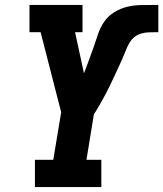

<svg xmlns="http://www.w3.org/2000/svg" viewBox="-20 -755 659 775"><path d="M121 0V-110H195L227 -302L204 -391L144 -625H99V-735H313V-625H283L319 -459Q329 -485 338.5 -511Q348 -537 357.5 -563.5Q367 -590 375.5 -616.5Q384 -643 400 -666.5Q416 -690 441 -705.5Q466 -721 493 -727.5Q520 -734 547 -734.5Q574 -735 600 -735Q605 -735 609.5 -735Q614 -735 619 -735V-625Q617 -625 614.5 -625Q612 -625 610 -625Q595 -625 580 -624.5Q565 -624 549.5 -619.5Q534 -615 521.5 -604.5Q509 -594 501 -579.5Q493 -565 487.5 -550.5Q482 -536 475.5 -521.5Q469 -507 462.5 -492.5Q456 -478 449 -463.5Q442 -449 435.5 -434.5Q429 -420 422 -406Q415 -392 407.5 -377.5Q400 -363 392 -349Q384 -335 376 -321Q368 -307 359 -294L329 -110H389V0Z"/></svg>

Font: Iosevka Slab XBdEx
Style: Italic
Weight: 800
Width: 7
Italic angle: -9°
Monospace: yes
Designer: Belleve Invis
Foundry: Belleve Invis
Version: Version 11.1.1; ttfautohint (v1.8.3)